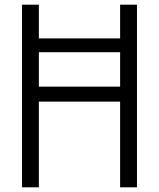

<svg xmlns="http://www.w3.org/2000/svg" viewBox="-20 -800 679 820"><path d="M565 0H493V-366H146V0H74V-780H146V-636H493V-780H565ZM493 -430V-577H146V-430Z"/></svg>

Font: Tanohe Sans
Style: Regular
Weight: 400
Designer: Village Type and Design LLC & Cristiano Sobral
Foundry: Cooper Hewitt Smithsonian Design Museum
Version: Version 1.00;September 29, 2021;FontCreator 13.0.0.2655 64-b